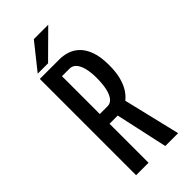

<svg xmlns="http://www.w3.org/2000/svg" viewBox="-269 -927 987 987"><g transform="rotate(-45 225.0 -433.0)"><path d="M173.3 -629.4V-354.3H229.4Q250.3 -354.3 264.6 -371.5Q278.9 -388.6 286.1 -420.5Q293.4 -452.4 293.4 -497.1Q293.4 -538.9 285.7 -568.5Q278 -598.2 263.5 -613.8Q249 -629.4 228.6 -629.4ZM242.9 -283.7H173.3V0H82.9V-700H225.7Q254.6 -700 282.8 -690.7Q311 -681.4 334.1 -658.9Q357.2 -636.4 371.2 -597.2Q385.3 -558 385.3 -498Q385.3 -448.1 375.7 -411.7Q366.1 -375.3 350.4 -350.6Q334.6 -326 315.6 -311.2Q296.6 -296.5 277.6 -290.1Q258.6 -283.7 242.9 -283.7ZM295 0 228.2 -305.3 306.6 -342 388.4 0ZM94.4 -726.8 205.7 -866.4H310.4L169.6 -726.8Z"/></g></svg>

Font: League Mono Thin Condensed
Style: Regular
Weight: 100
Width: 1
Designer: Tyler Finck
Foundry: The League of Moveable Type / Tyler Finck
Version: Version 2.300;RELEASE